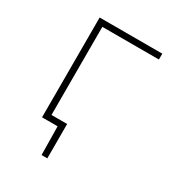

<svg xmlns="http://www.w3.org/2000/svg" viewBox="-157 -588 750 823"><g transform="rotate(30 218.0 -176.5)"><path d="M174 141 172 -6 186.5 0H104.5V-29Q129 -29 153.5 -29Q178 -29 202.5 -29Q202.5 -7.5 202.5 14.2Q202.5 36 202.5 57.5Q202.5 78.5 202.5 99.2Q202.5 120 202.5 141ZM95 0Q95 -56.5 95 -108.5Q95 -160.5 95 -221V-271Q95 -311.5 95 -348.2Q95 -385 95 -420.8Q95 -456.5 95 -494H405V-465Q352.5 -465 298.8 -465Q245 -465 194 -465H106L125 -489Q125 -451.5 125 -417Q125 -382.5 125 -347Q125 -311.5 125 -271V-221Q125 -160.5 125 -108.5Q125 -56.5 125 0Z"/></g></svg>

Font: Commissioner Thin
Style: Regular
Weight: 100
Designer: Kostas Bartsokas
Foundry: Kostas Bartsokas
Version: Version 1.001;gftools[0.9.23]